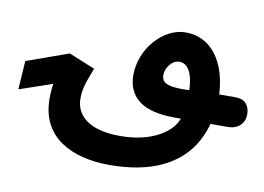

<svg xmlns="http://www.w3.org/2000/svg" viewBox="-73 -501 1217 884"><g transform="rotate(10 536.0 -59.0)"><path d="M1002 -136Q1040 -136 1056 -116.5Q1072 -97 1072 -68Q1072 -36 1051 -15.5Q1030 5 992 5H748Q691 5 649 -5Q607 -15 579.5 -35.5Q552 -56 538 -86Q524 -116 524 -155Q524 -200 540.5 -242.5Q557 -285 586 -318Q615 -351 651.5 -370.5Q688 -390 727 -390Q790 -390 835.5 -355Q881 -320 905.5 -255.5Q930 -191 930 -100Q930 -54 916 -4Q902 46 881 86Q856 132 818 167Q780 202 730 225.5Q680 249 619 260.5Q558 272 486 272Q419 272 360.5 257.5Q302 243 257.5 212.5Q213 182 188 133.5Q163 85 163 17Q163 -1 165 -25.5Q167 -50 173.5 -79.5Q180 -109 192 -140L215 -67L14 2L23 -132L219 -202L341 -152Q327 -116 318.5 -91.5Q310 -67 306.5 -47.5Q303 -28 303 -7Q303 37 328 68.5Q353 100 399.5 116Q446 132 510 132Q554 132 591.5 125.5Q629 119 659 107Q689 95 712 79.5Q735 64 750.5 45.5Q766 27 773 8Q782 -18 786 -50Q790 -82 790 -117Q790 -161 782 -191Q774 -221 759 -236.5Q744 -252 723 -252Q709 -252 697.5 -245Q686 -238 677.5 -227Q669 -216 664.5 -203.5Q660 -191 660 -179Q660 -166 666 -155.5Q672 -145 689.5 -138.5Q707 -132 743 -130.5Q779 -129 839 -135Z"/></g></svg>

Font: Farlight84_Sys_V01
Style: Bold
Weight: 700
Designer: Monotype Design Team, Nadine Chahine and Nizar Qandah
Foundry: Monotype Imaging Inc.
Version: Version 2.004;October 31, 2024;FontCreator 14.0.0.2814 64-bi